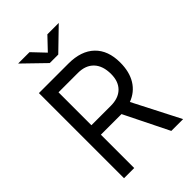

<svg xmlns="http://www.w3.org/2000/svg" viewBox="-260 -1002 1106 1106"><g transform="rotate(-45 293.0 -449.0)"><path d="M72.3 0V-693.4H313Q416 -693.4 472.2 -639.4Q528.3 -585.4 528.3 -486.8Q528.3 -410.6 496.8 -359.6Q465.3 -308.6 406.7 -286.6L553.7 0H457.5L323.2 -271.5Q318.4 -271.5 313 -271.5H155.3V0ZM155.3 -348.6H313Q375.5 -348.6 409.9 -382.3Q444.3 -416 444.3 -477.1Q444.3 -543.9 409.9 -580.3Q375.5 -616.7 313 -616.7H155.3ZM238.8 -771.5 107.9 -898.4H200.7L273.4 -821.8L346.2 -898.4H439L308.1 -771.5Z"/></g></svg>

Font: Cascadia Mono NF SemiLight
Style: Regular
Weight: 350
Monospace: yes
Designer: Aaron Bell
Foundry: Saja Typeworks
Version: Version 2404.023; ttfautohint (v1.8.4)